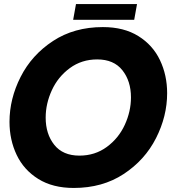

<svg xmlns="http://www.w3.org/2000/svg" viewBox="-20 -913 874 950"><path d="M27 -310Q27 -424 82 -532.5Q137 -641 242 -710Q347 -779 489 -779Q593 -779 664.5 -734.5Q736 -690 771.5 -615.5Q807 -541 807 -452Q807 -338 752 -229.5Q697 -121 592 -52Q487 17 345 17Q241 17 169.5 -27.5Q98 -72 62.5 -146.5Q27 -221 27 -310ZM628 -431Q628 -512 585.5 -565.5Q543 -619 461 -619Q384 -619 325.5 -576Q267 -533 236.5 -466.5Q206 -400 206 -331Q206 -250 248.5 -196.5Q291 -143 373 -143Q450 -143 508.5 -186Q567 -229 597.5 -295.5Q628 -362 628 -431ZM644 -815H342L356 -893H658Z"/></svg>

Font: Open Sauce Sans Black Italic
Style: Regular
Weight: 900
Italic angle: -10°
Designer: Alfredo Marco Pradil
Foundry: Creative Sauce Fz LLC
Version: Version 1.477